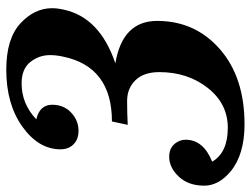

<svg xmlns="http://www.w3.org/2000/svg" viewBox="-113 -669 792 606"><g transform="rotate(-90 283.0 -366.0)"><path d="M193.8 9.8Q98.1 9.8 44.9 -34.2Q0 -71.8 0 -117.7Q0 -167.5 28.6 -197.8Q57.1 -228 91.3 -228Q119.1 -228 133.8 -208.5Q145 -193.8 145 -176.3Q145 -120.1 75.7 -92.3Q104.5 -43 182.6 -43Q258.8 -43 308.6 -106.4Q358.4 -169.9 358.4 -259.3Q358.4 -308.1 332.8 -334.5Q307.1 -360.8 267.6 -360.8Q230 -360.8 191.9 -358.9L202.6 -408.7Q375 -408.7 407.2 -562.5Q412.1 -585 412.1 -603.5Q412.1 -639.2 390.1 -666.5Q368.2 -693.8 322.8 -693.8Q258.3 -693.8 209.5 -647.5Q255.4 -636.7 255.4 -597.2Q255.4 -556.6 224.6 -532.2Q201.7 -514.2 173.3 -514.2Q141.6 -514.2 125.5 -535.6Q114.7 -549.8 114.7 -570.8Q114.7 -640.1 186 -691.2Q257.3 -742.2 365.7 -742.2Q463.9 -742.2 512 -697.8Q560.1 -653.3 560.1 -598.1Q560.1 -580.6 555.7 -561.5Q531.7 -447.3 386.2 -397.9Q520 -375.5 520 -266.1Q520 -146 430.9 -68.1Q341.8 9.8 193.8 9.8Z"/></g></svg>

Font: Munson
Style: Bold Italic
Weight: 700
Italic angle: -12°
Designer: Paul James MIller
Foundry: High-Logic / Made with FontCreator
Version: Version 2.10;May 5, 2019;FontCreator 11.5.0.2430 64-bit